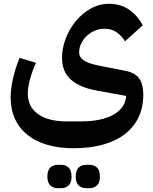

<svg xmlns="http://www.w3.org/2000/svg" viewBox="-20 -539 806 1009"><path d="M367 240Q289 240 228 222Q167 204 124 169.5Q81 135 58.5 85.5Q36 36 36 -27Q36 -72 48.5 -127Q61 -182 83 -235L169 -209Q150 -167 138 -123.5Q126 -80 126 -47Q126 22 180 60.5Q234 99 330 99H404Q514 99 576.5 63.5Q639 28 643 -35L488 -63Q397 -80 351.5 -121.5Q306 -163 306 -235Q306 -285 325 -335.5Q344 -386 377.5 -427Q411 -468 456 -493.5Q501 -519 553 -519Q613 -519 657.5 -489Q702 -459 730 -406L637 -322Q620 -350 593.5 -369Q567 -388 529 -388Q503 -388 479 -378Q455 -368 436.5 -351Q418 -334 407 -311.5Q396 -289 396 -265Q396 -236 422.5 -220Q449 -204 505 -193L634 -168Q688 -158 710.5 -128Q733 -98 733 -42Q733 25 708 77.5Q683 130 636 166Q589 202 521 221Q453 240 367 240ZM433 450Q409 450 393.5 435.5Q378 421 378 389Q378 356 393.5 341.5Q409 327 433 327H450Q474 327 489.5 341.5Q505 356 505 389Q505 421 489.5 435.5Q474 450 450 450ZM284 450Q260 450 244.5 435.5Q229 421 229 389Q229 356 244.5 341.5Q260 327 284 327H301Q325 327 340.5 341.5Q356 356 356 389Q356 421 340.5 435.5Q325 450 301 450Z"/></svg>

Font: IBM Plex Sans Arabic SmBld
Style: Regular
Weight: 600
Designer: Mike Abbink, Paul van der Laan, Pieter van Rosmalen, Wael Morcos, Khajak Apelian
Foundry: Bold Monday
Version: Version 1.005